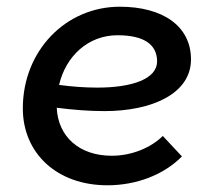

<svg xmlns="http://www.w3.org/2000/svg" viewBox="-20 -545 643 572"><path d="M300 7C386 7 468 -24 522 -79L465 -140C431 -106 374 -81 313 -81C216 -81 153 -138 149 -224C196 -218 244 -214 291 -214C433 -214 549 -266 549 -368C549 -468 464 -525 337 -525C176 -525 48 -394 48 -222C48 -89 149 7 300 7ZM156 -292C176 -378 243 -440 330 -440C411 -440 448 -411 448 -362C448 -310 374 -284 270 -284C232 -284 193 -287 156 -292Z"/></svg>

Font: Fixel Display Medium
Style: Italic
Weight: 500
Italic angle: -10°
Designer: AlfaBravo + MacPaw
Foundry: Kyrylo Tkachov, Marchela Mozhyna, Serhii Makarenko, Maria Weinstein, Zakhar Kryvoshyya
Version: Version 1.210;Glyphs 3.2 (3217)